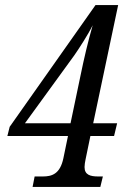

<svg xmlns="http://www.w3.org/2000/svg" viewBox="-20 -734 501 754"><path d="M108 0H374L384 -41H366C335 -41 312 -47 312 -78C312 -85 314 -100 316 -108L335 -200H428L440 -250H346L444 -714H355L18 -236L9 -200H247L229 -113C216 -50 183 -41 148 -41H116ZM272 -517C290 -543 326 -598 344 -635C326 -573 309 -500 297 -441L257 -250H78Z"/></svg>

Font: Noto Serif ExtraCondensed
Style: Italic
Weight: 400
Width: 2
Italic angle: -12°
Designer: Monotype Design Team
Foundry: Monotype Imaging Inc.
Version: Version 2.014